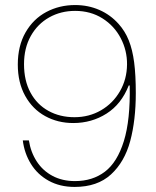

<svg xmlns="http://www.w3.org/2000/svg" viewBox="-20 -736 623 769"><path d="M71.3 -173.8H95.7Q103 -126.5 127.2 -89.4Q151.4 -52.2 190.4 -31.5Q229.5 -10.7 280.3 -10.7Q350.6 -10.7 400.1 -48.3Q449.7 -85.9 476.1 -170.9Q502.4 -255.9 499.5 -393.6H495.6Q466.3 -318.8 406.7 -281Q347.2 -243.2 273.4 -243.2Q211.4 -243.2 160.9 -271Q110.4 -298.8 80.8 -352.1Q51.3 -405.3 51.3 -477.5Q51.3 -552.2 82.3 -606.2Q113.3 -660.2 165.5 -688Q217.8 -715.8 280.8 -715.8Q333 -715.8 377.7 -696.3Q422.4 -676.8 455.1 -640.1Q481 -611.3 495.8 -574.2Q510.7 -537.1 517.3 -486.3Q523.9 -435.5 523.9 -363.3Q523.9 -254.4 501.5 -170.9Q479 -87.4 424.6 -37.4Q370.1 12.7 278.8 12.7Q219.7 12.7 174.8 -12.2Q129.9 -37.1 103.8 -79.6Q77.6 -122.1 71.3 -173.8ZM488.8 -478Q489.3 -533.7 463.6 -583Q438 -632.3 390.4 -662.4Q342.8 -692.4 280.8 -692.4Q223.6 -692.4 177 -666.3Q130.4 -640.1 103.3 -591.8Q76.2 -543.5 76.2 -479Q76.2 -413.1 102.1 -365.2Q127.9 -317.4 173.8 -292Q219.7 -266.6 278.3 -266.6Q336.9 -266.6 384.8 -294.4Q432.6 -322.3 460.4 -370.6Q488.3 -418.9 488.8 -478Z"/></svg>

Font: Wand UI Pro
Style: Regular
Weight: 400
Designer: Andreas Faust
Version: Version 1.003;FEAKit 1.0